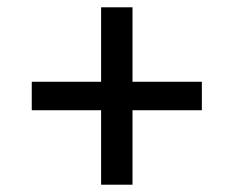

<svg xmlns="http://www.w3.org/2000/svg" viewBox="-20 -568 640 526"><path d="M257 -62V-266H67V-344H257V-548H343V-344H533V-266H343V-62Z"/></svg>

Font: IBM Plex Sans Thai Text
Style: Regular
Weight: 450
Designer: Mike Abbink, Paul van der Laan, Pieter van Rosmalen, Ben Mitchell, Mark Frömberg
Foundry: Bold Monday
Version: Version 1.1